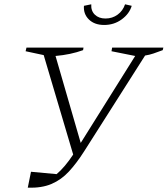

<svg xmlns="http://www.w3.org/2000/svg" viewBox="-20 -866 779 892"><path d="M109 6 124 -68 243 -57Q281 -89 320 -148L183 -610L99 -628L103 -645H368L366 -633Q308 -612 238 -606L355 -202L608 -606L498 -628L501 -645H739L736 -633Q712 -624 693 -617.5Q674 -611 654 -608L371 -163Q336 -108 300.5 -69.5Q265 -31 219.5 -11.5Q174 8 109 6ZM464 -750Q419 -750 393 -775.5Q367 -801 370 -839L404 -846Q402 -816 420.5 -798Q439 -780 470 -780Q502 -780 526.5 -798Q551 -816 561 -846L592 -839Q581 -802 545.5 -776Q510 -750 464 -750Z"/></svg>

Font: Piazzolla ExtraLight
Style: Italic
Weight: 200
Italic angle: -11.3°
Designer: Juan Pablo del Peral
Foundry: Huerta Tipografica
Version: Version 1.330